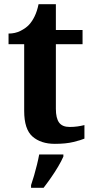

<svg xmlns="http://www.w3.org/2000/svg" viewBox="-20 -680 445 921"><path d="M243 10Q176 10 136 -25Q96 -60 96 -148V-468H21V-519Q53 -519 78.5 -532Q104 -545 119 -561Q134 -577 146 -601.5Q158 -626 165 -660H248V-536H376V-468H248V-158Q248 -113 263.5 -92Q279 -71 314 -71Q334 -71 351.5 -73.5Q369 -76 385 -80V-15Q369 -8 332.5 1Q296 10 243 10ZM129 208Q136 188 143.5 162Q151 136 157.5 109.5Q164 83 168 61H284V71Q275 92 259 119Q243 146 224.5 172.5Q206 199 189 221H129Z"/></svg>

Font: Noto Serif Gujarati
Style: Regular
Weight: 400
Designer: Universal Thirst, Indian Type Foundry and the Monotype Design Team
Foundry: Monotype Imaging Inc.
Version: Version 2.102